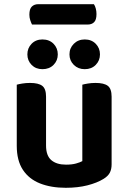

<svg xmlns="http://www.w3.org/2000/svg" viewBox="-20 -879 611 914"><path d="M396.8 -762.1H132.4Q128.4 -770.1 124.1 -782.7Q119.8 -795.3 119.8 -808.9Q119.8 -836.5 131.6 -847.8Q143.4 -859.1 162.3 -859.1H427Q432.7 -850.8 436 -838.3Q439.3 -825.9 439.3 -811.9Q439.3 -784.7 428 -773.4Q416.7 -762.1 396.8 -762.1ZM59.8 -184.8V-259.3H199.2V-186.2Q199.2 -138 224.3 -116.6Q249.4 -95.2 294.2 -95.2Q323 -95.2 342.4 -100.8Q361.8 -106.3 371.9 -112V-259.3H511.3V-96.5Q511.3 -72.9 502.5 -56.4Q493.7 -40 472.7 -27.3Q442.1 -8.4 396.2 3.3Q350.2 15 293.2 15Q223.3 15 170.5 -5.8Q117.7 -26.7 88.8 -70.8Q59.8 -114.9 59.8 -184.8ZM511.3 -213.3H371.9V-475.8Q380.9 -478.5 398 -481.3Q415.1 -484.2 434.6 -484.2Q475.1 -484.2 493.2 -470.4Q511.3 -456.6 511.3 -418.8ZM199.2 -213.3H59.8V-475.8Q68.8 -478.5 85.9 -481.3Q103 -484.2 122.9 -484.2Q163 -484.2 181.1 -470.4Q199.2 -456.6 199.2 -418.8ZM255.1 -620.1Q255.1 -590.6 234.9 -570.1Q214.6 -549.7 182 -549.7Q150.5 -549.7 130.4 -570.1Q110.3 -590.6 110.3 -620.1Q110.3 -650 130.4 -670.6Q150.5 -691.2 182 -691.2Q214.6 -691.2 234.9 -670.6Q255.1 -650 255.1 -620.1ZM455.9 -620.1Q455.9 -590.6 435.7 -570.1Q415.6 -549.7 383.4 -549.7Q352.2 -549.7 331.4 -570.1Q310.7 -590.6 310.7 -620.1Q310.7 -650 331.4 -670.6Q352.2 -691.2 383.4 -691.2Q415.6 -691.2 435.7 -670.6Q455.9 -650 455.9 -620.1Z"/></svg>

Font: Baloo Tammudu 2
Style: Regular
Weight: 400
Designer: Maithili Shingre, Omkar Shende and Ek Type
Foundry: Ek Type
Version: Version 1.700